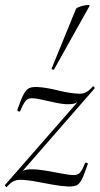

<svg xmlns="http://www.w3.org/2000/svg" viewBox="-26 -743 400 770"><path d="M1 7Q-1 8 -4 4Q-7 0 -6 -1L308 -360L302 -349Q289 -335 278.5 -330Q268 -325 247 -325Q226 -325 197.5 -331Q169 -337 143 -343Q117 -349 101 -349Q84 -349 75 -336.5Q66 -324 55 -298Q54 -294 48 -296.5Q42 -299 44 -304Q59 -347 69.5 -366Q80 -385 92 -390Q104 -395 125 -394Q160 -392 206 -380.5Q252 -369 291 -367Q307 -367 319 -373Q331 -379 346 -396Q349 -398 352 -394Q355 -390 353 -388L40 -29L46 -41Q59 -55 69.5 -59.5Q80 -64 101 -64Q126 -64 158.5 -58.5Q191 -53 221.5 -47Q252 -41 270 -41Q287 -41 296 -52Q305 -63 315 -89Q316 -91 321.5 -90Q327 -89 326 -85Q312 -43 302 -23.5Q292 -4 280.5 0.5Q269 5 249 5Q221 4 187.5 -2Q154 -8 120 -14.5Q86 -21 56 -22Q40 -22 28 -16Q16 -10 1 7ZM191 -465Q190 -462 184.5 -464Q179 -466 181 -468L279 -708Q281 -711 289.5 -714.5Q298 -718 309 -720.5Q320 -723 327.5 -723Q335 -723 333 -719Z"/></svg>

Font: Cormorant Infant Light
Style: Italic
Weight: 300
Italic angle: -10°
Designer: Christian Thalmann (Catharsis Fonts)
Foundry: Catharsis Fonts
Version: Version 4.001